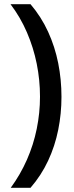

<svg xmlns="http://www.w3.org/2000/svg" viewBox="-20 -734 352 912"><path d="M272 -274Q272 -194 256.5 -117Q241 -40 208.5 29.5Q176 99 125 158H31Q77 95 108 24.5Q139 -46 154.5 -122Q170 -198 170 -275Q170 -354 154.5 -431Q139 -508 108 -580Q77 -652 30 -714H125Q176 -654 208.5 -583Q241 -512 256.5 -434Q272 -356 272 -274Z"/></svg>

Font: Noto Sans Thai Medium
Style: Regular
Weight: 500
Designer: Monotype Design Team
Foundry: Monotype Imaging Inc.
Version: Version 2.001